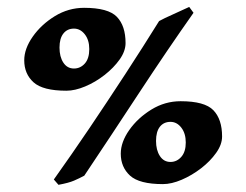

<svg xmlns="http://www.w3.org/2000/svg" viewBox="-20 -508 699 545"><path d="M48.8 -336.9Q48.8 -369.6 73 -404.1Q97.2 -438.5 135.7 -462.2Q174.3 -485.8 218.8 -485.8Q287.1 -485.8 311.8 -460.2Q336.4 -434.6 336.4 -385.7Q336.4 -362.8 319.6 -339.1Q302.7 -315.4 276.9 -295.2Q251 -274.9 221.9 -262.7Q192.9 -250.5 168.5 -250.5Q101.6 -250.5 75.2 -274.4Q48.8 -298.3 48.8 -336.9ZM148.9 -373Q148.9 -346.7 159.9 -330.1Q170.9 -313.5 189.9 -313.5Q208 -313.5 220.7 -327.6Q233.4 -341.8 233.4 -368.7Q233.4 -394.5 220.7 -410.6Q208 -426.8 189.9 -426.8Q170.9 -426.8 159.9 -412.8Q148.9 -398.9 148.9 -373ZM132.8 1.5Q182.6 -68.4 234.4 -145Q286.1 -221.7 336.4 -298.8Q386.7 -376 431.6 -448.2Q444.8 -455.6 471.2 -467.3Q497.6 -479 517.1 -488.3L529.3 -471.7Q455.6 -367.2 375.7 -245.6Q295.9 -124 219.2 -9.3Q205.6 -2 190.4 4.6Q175.3 11.2 146 16.6ZM322.8 -71.8Q322.8 -104.5 346.9 -138.9Q371.1 -173.3 409.7 -197Q448.2 -220.7 492.7 -220.7Q561 -220.7 585.7 -195.1Q610.4 -169.4 610.4 -120.6Q610.4 -97.7 593.5 -74Q576.7 -50.3 550.8 -30.3Q524.9 -10.3 495.8 2.2Q466.8 14.6 442.4 14.6Q375.5 14.6 349.1 -9.5Q322.8 -33.7 322.8 -71.8ZM422.9 -107.9Q422.9 -82 433.8 -65.2Q444.8 -48.3 463.9 -48.3Q481.9 -48.3 494.6 -62.7Q507.3 -77.1 507.3 -103.5Q507.3 -129.4 494.6 -145.8Q481.9 -162.1 463.9 -162.1Q444.8 -162.1 433.8 -148.2Q422.9 -134.3 422.9 -107.9Z"/></svg>

Font: Namdhinggo
Style: Bold
Weight: 700
Designer: Victor Gaultney
Foundry: SIL International
Version: Version 3.001